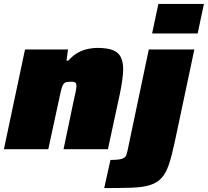

<svg xmlns="http://www.w3.org/2000/svg" viewBox="-23 -763 1063 982"><path d="M-3 0 105 -510H325L317 -453H327Q350 -480 376 -494Q402 -508 428 -513Q454 -518 474 -518Q527 -518 555.5 -506Q584 -494 595.5 -469.5Q607 -445 607 -409Q607 -387 602 -351Q597 -315 589 -278L529 0H302L355 -253Q360 -273 364 -293.5Q368 -314 368 -323Q368 -333 365 -337.5Q362 -342 356.5 -343.5Q351 -345 342 -345Q327 -345 317.5 -343Q308 -341 302.5 -334Q297 -327 292.5 -312.5Q288 -298 283 -273L224 0ZM755 -592 787 -743H1020L988 -592ZM510 199 542 55Q582 55 599.5 49.5Q617 44 622 32.5Q627 21 630 4L738 -510H971L871 -38Q856 33 841 77.5Q826 122 803.5 147Q781 172 744.5 183.5Q708 195 651 197Q594 199 510 199Z"/></svg>

Font: Saira SemiExpanded Black
Style: Italic
Weight: 900
Width: 6
Italic angle: -12°
Designer: Hector Gatti with collaboration of the Omnibus-Type team
Foundry: Omnibus-Type
Version: Version 1.101